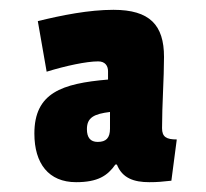

<svg xmlns="http://www.w3.org/2000/svg" viewBox="-20 -659 420 391"><path d="M50 -387C50 -326 79 -288 135 -288C179 -288 199 -301 215 -324H218C229 -296 253 -288 284 -288C302 -288 309 -289 329 -291L340 -375C319 -375 310 -380 310 -398C310 -446 314 -499 314 -543C314 -608 285 -639 211 -639C161 -639 106 -628 57 -616L75 -513C114 -525 156 -534 180 -534C194 -534 200 -525 200 -514V-497C106 -489 50 -470 50 -387ZM179 -370C164 -370 157 -379 157 -396C157 -420 172 -427 204 -431V-397C204 -378 196 -370 179 -370Z"/></svg>

Font: Passion One
Style: Regular
Weight: 400
Designer: Alejandro Lo Celso
Foundry: Fontstage
Version: Version 1.001